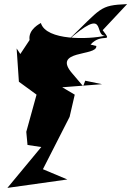

<svg xmlns="http://www.w3.org/2000/svg" viewBox="-20 -856 639 935"><path d="M421 -639C476 -700 534 -640 480 -709L599 -836C462 -830 477 -819 306 -655C507 -833 434 -681 492 -682C414 -664 205 -657 179 -744C177 -742 116 -714 124 -661L79 -593L61 -620L72 -458L158 -395L108 -214L114 -150L181 -140L16 59L308 18L189 -32L319 -287L344 -395L283 -431L477 -446L395 -463L385 -436L334 -496C227 -616 455 -580 449 -632Z"/></svg>

Font: Asimov Silicon
Style: Regular
Weight: 400
Designer: Google
Version: Version 2.000980; 2014